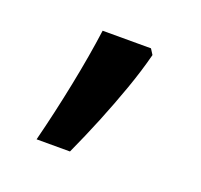

<svg xmlns="http://www.w3.org/2000/svg" viewBox="-58 -180 379 362"><g transform="rotate(20 131.5 1.5)"><path d="M190 -116 197 -105Q188 -70 174.5 -32Q161 6 145.5 44Q130 82 113 119H46Q61 60 73.5 -2Q86 -64 93 -116Z"/></g></svg>

Font: telugu25
Style: Book
Weight: 400
Designer: Jelle Bosma - Monotype Design Team
Foundry: Monotype Imaging Inc.
Version: Version 2.003